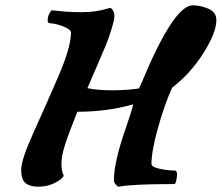

<svg xmlns="http://www.w3.org/2000/svg" viewBox="-20 -695 837 725"><path d="M221 -31Q212 -16 184.5 -3Q157 10 125 10Q93 10 76.5 -3.5Q60 -17 60 -54.5Q60 -92 107 -195.5Q154 -299 201 -408Q248 -517 248 -572Q248 -584 218 -595.5Q188 -607 169 -607Q160 -607 160 -619.5Q160 -632 166.5 -644Q173 -656 176 -656Q191 -655 202.5 -653.5Q214 -652 228 -651Q256 -649 287 -649Q318 -649 340.5 -652.5Q363 -656 378.5 -660.5Q394 -665 397 -665Q400 -665 406 -656.5Q412 -648 412 -634.5Q412 -621 401.5 -586.5Q391 -552 380 -525Q369 -498 345 -443Q321 -388 310 -362Q350 -354 404 -354Q458 -354 505 -361Q510 -371 514 -381Q636 -675 708 -675Q737 -675 767 -662Q797 -649 797 -619Q797 -572 748.5 -495Q700 -418 630 -364Q601 -300 576.5 -212Q552 -124 552 -76Q552 -64 583.5 -57.5Q615 -51 640 -51Q653 -51 646 -15Q643 0 638 0Q478 0 428 10Q424 10 417 1.5Q410 -7 410 -12Q410 -84 456 -214Q476 -272 483 -301Q385 -273 272 -273Q238 -188 225 -146.5Q212 -105 212 -77Q212 -49 221 -31Z"/></svg>

Font: Clara
Style: Regular
Weight: 400
Designer: Proyecto DEMO
Foundry: Proyecto DEMO
Version: Version 1.002